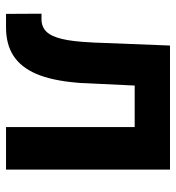

<svg xmlns="http://www.w3.org/2000/svg" viewBox="6 -576 570 621"><g transform="rotate(90 290.5 -265.0)"><path d="M23.8 -114.7H41.3Q65.9 -114.7 81.3 -130Q96.8 -145.3 105.3 -180.2Q113.8 -215.2 116.6 -275.6Q117.1 -280.8 117.3 -285.8Q117.6 -290.7 117.6 -295.9L126.8 -530.3H528.1V0H390.4V-416.1H256.2L248.4 -253Q248.4 -247.2 247.9 -240.8Q247.4 -234.5 246.8 -228.1Q239.9 -147.8 218.5 -98Q197.1 -48.2 160 -24.1Q122.9 0 68.2 0H24.4Z"/></g></svg>

Font: Pretendard JP Variable
Style: Regular
Weight: 400
Designer: Base glyphs from Inter by Rasmus Andersson; Hangul glyphs from Noto Sans CJK(Source Han Sans) by Jang Soo-young and Kang
Foundry: Kil Hyung-jin
Version: Version 1.307;Glyphs 3.2 (3192)